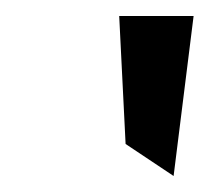

<svg xmlns="http://www.w3.org/2000/svg" viewBox="-20 -797 262 240"><path d="M197 -577 222 -777H129L137 -617Z"/></svg>

Font: Charger
Style: It
Weight: 400
Designer: Jasper
Foundry: Cannot Into Space Fonts
Version: Version 0.98